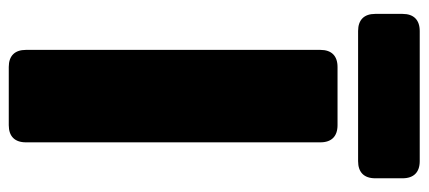

<svg xmlns="http://www.w3.org/2000/svg" viewBox="-290 -688 978 438"><g transform="rotate(90 199.0 -469.0)"><path d="M93.8 -710.9V-39.1C93.8 -13.7 107.4 0 132.8 0H265.6C291 0 304.7 -13.7 304.7 -39.1V-710.9C304.7 -736.3 291 -750 265.6 -750H132.8C107.4 -750 93.8 -736.3 93.8 -710.9ZM50.8 -796.9H347.7C373 -796.9 386.7 -810.5 386.7 -835.9V-898.4C386.7 -923.8 373 -937.5 347.7 -937.5H50.8C25.4 -937.5 11.7 -923.8 11.7 -898.4V-835.9C11.7 -810.5 25.4 -796.9 50.8 -796.9Z"/></g></svg>

Font: Gyrotrope Black
Style: Regular
Weight: 900
Designer: David Moles
Version: Version 1.003;Glyphs 3.3.1 (3343)